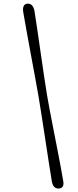

<svg xmlns="http://www.w3.org/2000/svg" viewBox="-20 -833 434 1070"><path d="M194.7 -295.9Q201.9 -252.9 211.8 -189.8Q221.6 -126.8 232.1 -58Q242.5 10.8 252.2 73.5Q261.9 136.3 269.1 179.2Q277.2 219.8 308.4 217.6Q340.6 215.1 331.9 173.3Q326.3 139.2 317.5 92.1Q308.8 45 298.2 -8.3Q287.7 -61.7 277.3 -115.2Q266.8 -168.8 257.7 -216.5Q248.7 -264.2 242.8 -298.9Q235.6 -342.3 226.1 -405.6Q216.6 -468.8 206.8 -537.9Q197 -607 187.7 -669.4Q178.4 -731.8 171.8 -773.5Q163.4 -814.7 131.8 -812.6Q117.6 -811 111.9 -798.8Q106.2 -786.7 109.3 -766.9Q116.6 -723.9 127.8 -661.8Q139 -599.6 151.6 -531.8Q164.2 -463.9 175.7 -401.7Q187.1 -339.5 194.7 -295.9Z"/></svg>

Font: Fraunces 72pt Soft SemiBold
Style: Italic
Weight: 600
Italic angle: -16°
Version: Version 1.000;[b76b70a41]